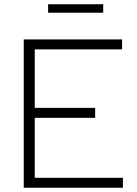

<svg xmlns="http://www.w3.org/2000/svg" viewBox="-20 -886 646 906"><path d="M92 0V-700H556V-653H144V-377H429V-330H144V-47H560V0ZM207 -826V-866H467V-826Z"/></svg>

Font: Red Hat Text Light
Style: Regular
Weight: 300
Designer: Pentagram, MCKL
Foundry: Pentagram, MCKL
Version: Version 1.023; ttfautohint (v1.8.3)